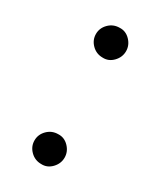

<svg xmlns="http://www.w3.org/2000/svg" viewBox="-122 -468 439 525"><g transform="rotate(30 97.5 -206.0)"><path d="M98 9Q78 9 64 -5Q50 -19 50 -38Q50 -57 64 -71Q78 -85 98 -85Q117 -86 131 -71.5Q145 -57 145 -38Q145 -19 131 -4.5Q117 10 98 9ZM98 -327Q78 -327 64 -341Q50 -355 50 -374Q50 -393 64 -407Q78 -421 98 -421Q117 -422 131 -407.5Q145 -393 145 -374Q145 -355 131 -340.5Q117 -326 98 -327Z"/></g></svg>

Font: Kulim Park Light
Style: Regular
Weight: 300
Designer: Noponies / Dale Sattler
Foundry: Noponies
Version: Version 1.000; ttfautohint (v1.8.3)